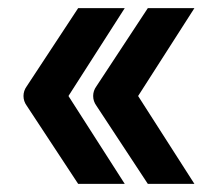

<svg xmlns="http://www.w3.org/2000/svg" viewBox="-20 -497 538 474"><path d="M46 -236Q38 -247 38 -260Q38 -273 46 -284L173 -477H288L149 -260L288 -43H173ZM218 -236Q210 -247 210 -260Q210 -273 218 -284L345 -477H460L321 -260L460 -43H345Z"/></svg>

Font: Niramit SemiBold
Style: Regular
Weight: 600
Designer: Katatrad Aksorn Co.,Ltd.
Foundry: Cadson Demak Co.,Ltd.
Version: Version 1.001; ttfautohint (v1.6)